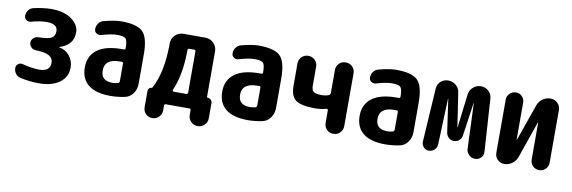

<svg xmlns="http://www.w3.org/2000/svg" viewBox="-49 -896 4098 1376"><g transform="rotate(10 2000.0 -207.5)"><path d="M340.8 -268.6Q384.8 -262.7 415 -226.1Q445.3 -189.5 445.3 -139.6Q445.3 -72.3 390.6 -31.2Q335.9 9.8 235.4 9.8Q171.9 9.8 102.5 -5.9Q81.1 -10.7 67.9 -28.8Q54.7 -46.9 54.7 -70.3Q54.7 -87.9 69.8 -99.1Q85 -110.4 102.5 -105.5Q169.9 -87.9 224.6 -86.9Q304.7 -86.9 304.7 -150.4Q304.7 -183.6 275.4 -200.7Q246.1 -217.8 176.8 -219.7Q157.2 -220.7 143.6 -234.4Q129.9 -248 129.9 -267.1Q129.9 -286.1 144 -299.8Q158.2 -313.5 177.7 -314.5Q250 -315.4 274.9 -329.6Q299.8 -343.8 299.8 -379.9Q299.8 -432.6 219.7 -432.6Q171.9 -432.6 108.4 -415Q90.8 -410.2 75.2 -420.4Q59.6 -430.7 59.6 -450.2Q59.6 -473.6 73.2 -491.2Q86.9 -508.8 108.4 -513.7Q175.8 -529.3 235.4 -530.3Q330.1 -530.3 385.3 -490.2Q440.4 -450.2 440.4 -394.5Q440.4 -304.7 341.8 -272.5Q339.8 -272.5 339.8 -269.5Q339.8 -268.6 340.8 -268.6Z M809.6 -106.4V-234.4Q809.6 -245.1 798.8 -245.1H785.2Q674.8 -245.1 674.8 -160.2Q674.8 -85 759.8 -85Q779.3 -85 799.8 -90.8Q809.6 -94.7 809.6 -106.4ZM745.1 -530.3Q862.3 -530.3 903.8 -487.8Q945.3 -445.3 945.3 -325.2V-110.4Q945.3 -71.3 922.9 -39.6Q900.4 -7.8 863.3 -1Q810.5 9.8 759.8 9.8Q654.3 9.8 599.6 -33.7Q544.9 -77.1 544.9 -160.2Q544.9 -244.1 605.5 -289.6Q666 -335 785.2 -335H798.8Q809.6 -335 809.6 -345.7Q809.6 -396.5 797.4 -413.1Q785.2 -429.7 735.4 -429.7Q690.4 -429.7 619.1 -408.2Q601.6 -403.3 585.9 -413.6Q570.3 -423.8 570.3 -443.4Q570.3 -466.8 584 -485.4Q597.7 -503.9 620.1 -509.8Q700.2 -530.3 745.1 -530.3Z M1305.7 -110.4V-410.2Q1305.7 -420.9 1294.9 -420.9H1258.8Q1248 -420.9 1248 -410.2Q1247.1 -229.5 1194.3 -109.4Q1193.4 -105.5 1195.3 -102.1Q1197.3 -98.6 1201.2 -98.6H1294.9Q1305.7 -99.6 1305.7 -110.4ZM1449.2 -98.6Q1462.9 -98.6 1473.1 -88.9Q1483.4 -79.1 1483.4 -65.4V44.9Q1483.4 74.2 1462.9 94.2Q1442.4 114.3 1414.1 114.3Q1385.7 114.3 1365.2 94.2Q1344.7 74.2 1344.7 44.9V10.7Q1344.7 0 1334 0H1162.1Q1151.4 0 1151.4 10.7V46.9Q1151.4 75.2 1131.8 94.7Q1112.3 114.3 1084 114.3Q1055.7 114.3 1036.1 94.7Q1016.6 75.2 1016.6 46.9V-73.2Q1016.6 -84 1024.4 -91.3Q1032.2 -98.6 1043 -98.6Q1045.9 -98.6 1047.9 -102.5Q1114.3 -225.6 1114.3 -430.7V-434.6Q1114.3 -469.7 1139.2 -494.6Q1164.1 -519.5 1199.2 -519.5H1359.4Q1394.5 -519.5 1419.4 -494.6Q1444.3 -469.7 1444.3 -434.6V-103.5Q1444.3 -98.6 1449.2 -98.6Z M1809.6 -106.4V-234.4Q1809.6 -245.1 1798.8 -245.1H1785.2Q1674.8 -245.1 1674.8 -160.2Q1674.8 -85 1759.8 -85Q1779.3 -85 1799.8 -90.8Q1809.6 -94.7 1809.6 -106.4ZM1745.1 -530.3Q1862.3 -530.3 1903.8 -487.8Q1945.3 -445.3 1945.3 -325.2V-110.4Q1945.3 -71.3 1922.9 -39.6Q1900.4 -7.8 1863.3 -1Q1810.5 9.8 1759.8 9.8Q1654.3 9.8 1599.6 -33.7Q1544.9 -77.1 1544.9 -160.2Q1544.9 -244.1 1605.5 -289.6Q1666 -335 1785.2 -335H1798.8Q1809.6 -335 1809.6 -345.7Q1809.6 -396.5 1797.4 -413.1Q1785.2 -429.7 1735.4 -429.7Q1690.4 -429.7 1619.1 -408.2Q1601.6 -403.3 1585.9 -413.6Q1570.3 -423.8 1570.3 -443.4Q1570.3 -466.8 1584 -485.4Q1597.7 -503.9 1620.1 -509.8Q1700.2 -530.3 1745.1 -530.3Z M2449.2 -452.1V-68.4Q2449.2 -40 2429.7 -20Q2410.2 0 2380.9 0Q2351.6 0 2332.5 -20Q2313.5 -40 2313.5 -68.4V-160.2Q2313.5 -164.1 2309.6 -167Q2305.7 -169.9 2301.8 -168Q2263.7 -157.2 2220.7 -157.2Q2119.1 -157.2 2080.1 -185.5Q2041 -213.9 2041 -292V-452.1Q2041 -480.5 2060.5 -500Q2080.1 -519.5 2108.9 -519.5Q2137.7 -519.5 2157.2 -500Q2176.8 -480.5 2176.8 -452.1V-313.5Q2176.8 -282.2 2192.4 -270.5Q2208 -258.8 2250 -258.8Q2281.2 -258.8 2303.7 -268.6Q2312.5 -273.4 2313.5 -285.2V-452.1Q2313.5 -480.5 2332.5 -500Q2351.6 -519.5 2380.9 -519.5Q2410.2 -519.5 2429.7 -500Q2449.2 -480.5 2449.2 -452.1Z M2809.6 -106.4V-234.4Q2809.6 -245.1 2798.8 -245.1H2785.2Q2674.8 -245.1 2674.8 -160.2Q2674.8 -85 2759.8 -85Q2779.3 -85 2799.8 -90.8Q2809.6 -94.7 2809.6 -106.4ZM2745.1 -530.3Q2862.3 -530.3 2903.8 -487.8Q2945.3 -445.3 2945.3 -325.2V-110.4Q2945.3 -71.3 2922.9 -39.6Q2900.4 -7.8 2863.3 -1Q2810.5 9.8 2759.8 9.8Q2654.3 9.8 2599.6 -33.7Q2544.9 -77.1 2544.9 -160.2Q2544.9 -244.1 2605.5 -289.6Q2666 -335 2785.2 -335H2798.8Q2809.6 -335 2809.6 -345.7Q2809.6 -396.5 2797.4 -413.1Q2785.2 -429.7 2735.4 -429.7Q2690.4 -429.7 2619.1 -408.2Q2601.6 -403.3 2585.9 -413.6Q2570.3 -423.8 2570.3 -443.4Q2570.3 -466.8 2584 -485.4Q2597.7 -503.9 2620.1 -509.8Q2700.2 -530.3 2745.1 -530.3Z M3446.3 -444.3 3470.7 -61.5Q3472.7 -36.1 3455.6 -18.1Q3438.5 0 3412.1 0Q3385.7 0 3367.2 -18.6Q3348.6 -37.1 3347.7 -63.5L3335 -389.6Q3335 -390.6 3334 -390.6Q3333 -390.6 3333 -389.6L3298.8 -150.4Q3295.9 -127.9 3279.3 -113.8Q3262.7 -99.6 3240.7 -99.6Q3218.8 -99.6 3203.1 -113.8Q3187.5 -127.9 3183.6 -150.4L3149.4 -389.6Q3149.4 -390.6 3148.4 -390.6Q3147.5 -390.6 3147.5 -389.6L3134.8 -56.6Q3133.8 -32.2 3116.7 -16.1Q3099.6 0 3076.2 0Q3052.7 0 3037.6 -17.1Q3022.5 -34.2 3023.4 -56.6L3047.9 -446.3Q3049.8 -478.5 3072.8 -499Q3095.7 -519.5 3127 -519.5Q3159.2 -519.5 3183.6 -499Q3208 -478.5 3211.9 -447.3L3249 -201.2Q3249 -200.2 3250 -200.2Q3251 -200.2 3251 -201.2L3280.3 -444.3Q3284.2 -476.6 3308.6 -498Q3333 -519.5 3365.2 -519.5Q3397.5 -519.5 3420.9 -498Q3444.3 -476.6 3446.3 -444.3Z M3873 -519.5Q3902.3 -519.5 3923.3 -498.5Q3944.3 -477.5 3944.3 -449.2V-65.4Q3944.3 -38.1 3925.3 -19Q3906.2 0 3878.9 0Q3851.6 0 3832.5 -19Q3813.5 -38.1 3813.5 -65.4V-333Q3813.5 -334 3812 -334Q3810.5 -334 3810.5 -333L3717.8 -66.4Q3707 -37.1 3681.6 -18.6Q3656.2 0 3625 0Q3595.7 0 3575.7 -20Q3555.7 -40 3555.7 -69.3V-456.1Q3555.7 -482.4 3574.7 -501Q3593.8 -519.5 3620.1 -519.5Q3646.5 -519.5 3664.6 -501Q3682.6 -482.4 3682.6 -456.1V-186.5Q3682.6 -185.5 3683.6 -185.5Q3684.6 -185.5 3684.6 -186.5L3778.3 -453.1Q3789.1 -483.4 3814.9 -501.5Q3840.8 -519.5 3873 -519.5Z"/></g></svg>

Font: Rounded-X Mgen+ 1mn bold
Style: Bold
Weight: 700
Designer: [Source Han Sans]
Ryoko NISHIZUKA  (kana & ideographs); Paul D. Hunt (Latin, Greek & Cyrillic); Wenlong ZHANG  (bopomofo
Version: Version 1.059.20150602